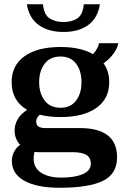

<svg xmlns="http://www.w3.org/2000/svg" viewBox="-20 -729 595 907"><path d="M107 -709H183Q188 -659 214.5 -642Q241 -625 280 -625Q319 -625 345 -642Q371 -659 376 -709H452Q442 -644 397 -611Q352 -578 280 -578Q208 -578 162.5 -611Q117 -644 107 -709ZM533 14Q533 93 466 125.5Q399 158 262 158Q154 158 95 125Q36 92 36 31Q36 10 45.5 -10Q55 -30 75 -45Q49 -73 49 -112Q49 -140 63.5 -165.5Q78 -191 108 -210Q35 -253 35 -341Q35 -420 96 -463.5Q157 -507 266 -507Q361 -507 420 -473Q432 -487 439.5 -501.5Q447 -516 447 -525H539Q535 -503 518 -478Q501 -453 469 -430Q496 -393 496 -341Q496 -262 435 -219Q374 -176 266 -176Q212 -176 168 -187Q151 -173 151 -155Q151 -124 193 -124H357Q533 -124 533 14ZM165 -341Q165 -288 191 -254Q217 -220 266 -220Q314 -220 339.5 -254Q365 -288 365 -341Q365 -394 339.5 -428Q314 -462 266 -462Q217 -462 191 -428Q165 -394 165 -341ZM409 45Q409 15 387.5 2.5Q366 -10 324 -10H163Q149 -10 143 -11Q139 2 139 22Q139 64 174.5 87Q210 110 270 110Q333 110 371 93.5Q409 77 409 45Z"/></svg>

Font: Trirong SemiBold
Style: Regular
Weight: 600
Designer: Katatrad Team
Foundry: CadsonDemak
Version: Version 1.000